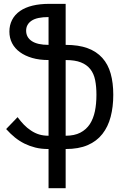

<svg xmlns="http://www.w3.org/2000/svg" viewBox="-20 -780 642 1008"><path d="M234.9 2.4Q195.8 2.4 165.3 -5.4Q134.8 -13.2 108.9 -25.9Q81.5 -39.6 58.3 -58.3Q35.2 -77.1 12.2 -102.5L72.3 -165Q88.4 -143.1 105.7 -125.2Q123 -107.4 142.6 -94.7Q163.6 -80.6 185.8 -74Q208 -67.4 234.9 -67.4V-464.8Q186.5 -464.8 148.9 -475.8Q111.3 -486.8 84.5 -506.3Q57.6 -525.9 43.5 -553.2Q29.3 -580.6 29.3 -614.3Q29.3 -647.5 43.2 -675Q57.1 -702.6 85 -722.2Q139.6 -759.8 239.3 -759.8H324.7V-544.4Q392.6 -544.4 439.7 -527.1Q486.8 -509.8 517.1 -476.1Q547.4 -442.4 561 -393.8Q574.7 -345.2 574.7 -282.2Q574.7 -219.2 561 -167Q547.4 -114.7 517.6 -76.7Q487.8 -38.6 440.4 -18.1Q393.1 2.4 324.7 2.4V208H234.9ZM234.9 -690.4Q173.8 -690.4 145.5 -671.1Q117.2 -651.9 117.2 -619.1Q117.2 -584 147 -564.2Q176.8 -544.4 234.9 -544.4ZM324.7 -67.4Q370.6 -67.4 401.6 -83.5Q432.6 -99.6 451.7 -128.4Q470.2 -157.2 478.3 -196Q486.3 -234.9 486.3 -282.2Q486.3 -325.2 479.5 -359.4Q472.7 -393.6 454.1 -417Q435.5 -440.4 404.5 -452.6Q373.5 -464.8 324.7 -464.8Z"/></svg>

Font: Hack
Style: Regular
Weight: 400
Monospace: yes
Designer: Christopher Simpkins
Foundry: Christopher Simpkins
Version: Version 2.019; ttfautohint (v1.4.1) -l 4 -r 80 -G 350 -x 0 -